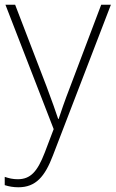

<svg xmlns="http://www.w3.org/2000/svg" viewBox="-23 -550 489 812"><path d="M0 -530 204 -4 166 96C135 176 106 208 52 208C31 208 15 204 -3 198V233C16 239 34 242 55 242C128 242 167 197 201 107L446 -530H405L273 -181C250 -122 235 -77 225 -47H223C213 -78 197 -122 174 -184L41 -530Z"/></svg>

Font: Noto Sans Myanmar ExtraLight
Style: Regular
Weight: 200
Designer: Monotype Design Team
Foundry: Monotype Imaging Inc.
Version: Version 2.107